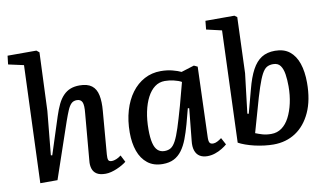

<svg xmlns="http://www.w3.org/2000/svg" viewBox="-78 -937 1919 1122"><g transform="rotate(-10 882.0 -376.5)"><path d="M591 -37Q581 -29 566.5 -20.5Q552 -12 534.5 -4.5Q517 3 499.5 7.5Q482 12 466 12Q432 12 413.5 0Q395 -12 388.5 -33Q382 -54 385 -80L409 -357Q414 -405 405.5 -423Q397 -441 374 -441Q354 -441 341.5 -429Q329 -417 318.5 -392.5Q308 -368 295 -331L182 0H80L106 -696L15 -716L21 -767H192L208 -754L194 -409L169 -150L177 -148L248 -368Q261 -408 275 -437Q289 -466 308 -485.5Q327 -505 350.5 -514Q374 -523 404 -523Q451 -523 476.5 -503.5Q502 -484 510 -445.5Q518 -407 513 -352L492 -98Q490 -75 494 -65Q498 -55 515 -55Q526 -55 541 -61Q556 -67 570 -78Z M1090 -96Q1089 -72 1094.5 -62.5Q1100 -53 1116 -53Q1127 -53 1140 -59.5Q1153 -66 1166 -76L1188 -35Q1177 -25 1157.5 -13Q1138 -1 1115.5 6.5Q1093 14 1070 14Q1043 14 1024.5 2.5Q1006 -9 998 -32.5Q990 -56 994 -90L1013 -280L1005 -282L981 -191Q968 -144 953.5 -106Q939 -68 919 -41Q899 -14 871.5 0Q844 14 805 14Q751 14 715.5 -14Q680 -42 663 -90Q646 -138 646 -200Q646 -271 663.5 -330.5Q681 -390 713 -433Q745 -476 789 -499.5Q833 -523 886 -523Q924 -523 956 -514.5Q988 -506 1006 -497L1083 -521L1104 -511ZM828 -59Q850 -59 865.5 -68.5Q881 -78 895 -104Q909 -130 924.5 -178Q940 -226 962 -304L998 -439Q981 -449 953 -455.5Q925 -462 900 -462Q866 -462 840 -442.5Q814 -423 795.5 -387.5Q777 -352 767 -304Q757 -256 757 -199Q757 -150 764.5 -119Q772 -88 788 -73.5Q804 -59 828 -59Z M1462 14Q1437 14 1408 10.5Q1379 7 1351 0.5Q1323 -6 1298 -15Q1273 -24 1257 -33L1281 -695L1190 -716L1195 -767H1367L1382 -756L1370 -425L1342 -190L1350 -188L1387 -326Q1405 -396 1428.5 -439.5Q1452 -483 1484.5 -503.5Q1517 -524 1564 -524Q1617 -524 1650.5 -497.5Q1684 -471 1700.5 -422.5Q1717 -374 1717 -308Q1717 -205 1684 -133Q1651 -61 1594 -23.5Q1537 14 1462 14ZM1540 -449Q1518 -449 1502.5 -440Q1487 -431 1473 -405Q1459 -379 1442.5 -329.5Q1426 -280 1404 -200L1367 -70Q1384 -63 1407 -56Q1430 -49 1460 -49Q1495 -49 1522 -68.5Q1549 -88 1567.5 -123.5Q1586 -159 1596.5 -206Q1607 -253 1607 -306Q1607 -345 1602 -377.5Q1597 -410 1583 -429.5Q1569 -449 1540 -449Z"/></g></svg>

Font: Literata 18pt Medium
Style: Italic
Weight: 500
Italic angle: -2°
Designer: Latin by Veronika Burian and Jose Scaglione. Greek by Irene Vlachou. Cyrillic by Vera Evstafieva
Foundry: TypeTogether
Version: Version 3.103;gftools[0.9.29]